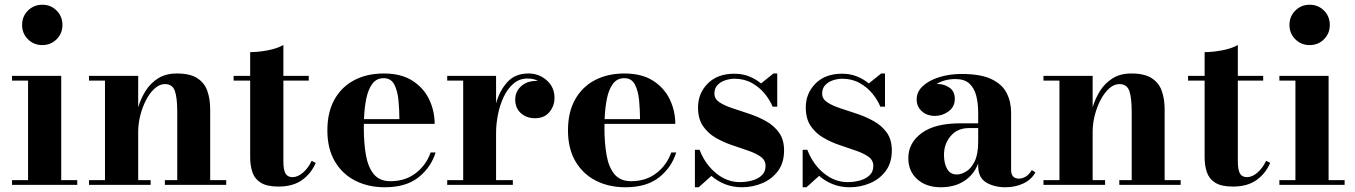

<svg xmlns="http://www.w3.org/2000/svg" viewBox="-20 -780 5716 810"><path d="M73.2 -674.8Q73.2 -710.7 97.9 -735.4Q122.6 -760 158.4 -760Q194.3 -760 218.9 -735.4Q243.4 -710.7 243.4 -674.8Q243.4 -638.9 218.9 -614.4Q194.3 -589.8 158.4 -589.8Q122.6 -589.8 97.9 -614.4Q73.2 -638.9 73.2 -674.8ZM30.8 -20H98.4V-439.9H30.8V-460H238.3V-20H305.9V0H30.8Z M355.5 -20H422.9V-439.9H355.5V-460H563V-327.4Q574 -364.5 594.5 -397Q615 -429.4 647.3 -449.7Q679.7 -470 726.1 -470Q781.5 -470 812 -450.3Q842.5 -430.7 854.6 -396.6Q866.7 -362.5 866.7 -319.1V-20H934.3V0H675.5V-20H727.8V-306.2Q727.8 -369.1 717.4 -397.2Q707 -425.3 675.8 -425.3Q653.3 -425.3 632.9 -407.1Q612.5 -388.9 596.8 -359.1Q581.1 -329.3 572 -293.8Q563 -258.3 563 -223.6V-20H615.5V0H355.5Z M1312 -92.8Q1293.2 -48.6 1254.8 -20.8Q1216.3 7.1 1154.5 7.1Q1106 7.1 1080.2 -9.2Q1054.4 -25.4 1044.9 -53.3Q1035.4 -81.3 1035.4 -116.2V-439.9H965.6V-460H1035.4V-560.1Q1069.1 -560.1 1109.1 -567.6Q1149.2 -575.2 1175.5 -590.1V-460H1282.5V-439.9H1175.5V-100.6Q1175.5 -63 1184.4 -47.9Q1193.4 -32.7 1214.1 -32.7Q1236.6 -32.7 1258.9 -52.4Q1281.2 -72 1294.7 -101.6Z M1817.6 -136.7Q1798.3 -74 1745.7 -32Q1693.1 10 1603.3 10Q1533.7 10 1479 -17.7Q1424.3 -45.4 1392.7 -99Q1361.1 -152.6 1361.1 -230Q1361.1 -307.4 1391.5 -361Q1421.9 -414.6 1475.5 -442.3Q1529.1 -470 1598.9 -470Q1672.4 -470 1720 -439.5Q1767.6 -408.9 1790.6 -360.4Q1813.7 -311.8 1813.7 -257.3H1515.1Q1514.9 -248.8 1514.9 -240Q1514.9 -175.5 1523.9 -124.9Q1533 -74.2 1557.3 -44.9Q1581.5 -15.6 1627.2 -15.6Q1689.9 -15.6 1734 -49.6Q1778.1 -83.5 1796.6 -136.7ZM1598.9 -450.2Q1568.8 -450.2 1551.3 -427.1Q1533.7 -404.1 1525.5 -364.9Q1517.3 -325.7 1515.6 -277.3H1665Q1664.8 -315.9 1661.1 -356Q1657.5 -396 1643.6 -423.1Q1629.6 -450.2 1598.9 -450.2Z M1866.7 -20H1934.1V-439.9H1866.7V-460H2072.8V-344.2Q2087.6 -397.5 2120.4 -433.7Q2153.1 -470 2210 -470Q2253.7 -470 2286.5 -441.2Q2319.3 -412.4 2319.3 -367.2Q2319.3 -332.5 2297.6 -306.9Q2275.9 -281.2 2237.1 -281.2Q2201.2 -281.2 2177.4 -302.6Q2153.6 -324 2153.6 -359.9Q2153.6 -394.8 2180.1 -417.6Q2206.5 -440.4 2249 -438.5Q2233.2 -448.7 2204.8 -448.7Q2171.4 -448.7 2146.5 -427.5Q2121.6 -406.2 2105.2 -371.8Q2088.9 -337.4 2080.8 -297.1Q2072.8 -256.8 2072.8 -218.8V-20H2143.6V0H1866.7Z M2832.8 -136.7Q2813.5 -74 2760.9 -32Q2708.3 10 2618.4 10Q2548.8 10 2494.1 -17.7Q2439.5 -45.4 2407.8 -99Q2376.2 -152.6 2376.2 -230Q2376.2 -307.4 2406.6 -361Q2437 -414.6 2490.6 -442.3Q2544.2 -470 2614 -470Q2687.5 -470 2735.1 -439.5Q2782.7 -408.9 2805.8 -360.4Q2828.9 -311.8 2828.9 -257.3H2530.3Q2530 -248.8 2530 -240Q2530 -175.5 2539.1 -124.9Q2548.1 -74.2 2572.4 -44.9Q2596.7 -15.6 2642.3 -15.6Q2705.1 -15.6 2749.1 -49.6Q2793.2 -83.5 2811.8 -136.7ZM2614 -450.2Q2584 -450.2 2566.4 -427.1Q2548.8 -404.1 2540.6 -364.9Q2532.5 -325.7 2530.8 -277.3H2680.2Q2679.9 -315.9 2676.3 -356Q2672.6 -396 2658.7 -423.1Q2644.8 -450.2 2614 -450.2Z M2927.7 10H2911.6V-147.9H2931.4Q2954.6 -87.2 3000.7 -49.4Q3046.9 -11.7 3101.1 -11.7Q3127.7 -11.7 3152.6 -18.4Q3177.5 -25.1 3193.6 -40.2Q3209.7 -55.2 3209.7 -80.1Q3209.7 -104.2 3189.1 -118.9Q3168.5 -133.5 3136.1 -144.5Q3103.8 -155.5 3067.3 -168Q3030.8 -180.4 2998.4 -199.3Q2966.1 -218.3 2945.4 -248.7Q2924.8 -279.1 2924.8 -326.7Q2924.8 -386 2965.7 -427.5Q3006.6 -469 3077.9 -469Q3112.3 -469 3140.5 -457.6Q3168.7 -446.3 3190.7 -428L3242.9 -470H3259V-330.1H3239.3Q3228 -358.2 3205.9 -385.1Q3183.8 -412.1 3151.9 -429.9Q3119.9 -447.8 3078.9 -447.8Q3059.8 -447.8 3040.2 -441.5Q3020.5 -435.3 3007.2 -421.5Q2993.9 -407.7 2993.9 -385.3Q2993.9 -362.8 3015.1 -348.6Q3036.4 -334.5 3069.8 -323.5Q3103.3 -312.5 3140.9 -299.9Q3178.5 -287.4 3211.9 -268.7Q3245.4 -250 3266.6 -220.5Q3287.8 -190.9 3287.8 -145.3Q3287.8 -93.3 3262.2 -58.8Q3236.6 -24.4 3195.9 -7.2Q3155.3 10 3110.1 10Q3072 10 3039.4 -2.7Q3006.8 -15.4 2981.2 -38.1Z M3382.3 10H3366.2V-147.9H3386Q3409.2 -87.2 3455.3 -49.4Q3501.5 -11.7 3555.7 -11.7Q3582.3 -11.7 3607.2 -18.4Q3632.1 -25.1 3648.2 -40.2Q3664.3 -55.2 3664.3 -80.1Q3664.3 -104.2 3643.7 -118.9Q3623 -133.5 3590.7 -144.5Q3558.3 -155.5 3521.9 -168Q3485.4 -180.4 3453 -199.3Q3420.7 -218.3 3400 -248.7Q3379.4 -279.1 3379.4 -326.7Q3379.4 -386 3420.3 -427.5Q3461.2 -469 3532.5 -469Q3566.9 -469 3595.1 -457.6Q3623.3 -446.3 3645.3 -428L3697.5 -470H3713.6V-330.1H3693.8Q3682.6 -358.2 3660.5 -385.1Q3638.4 -412.1 3606.4 -429.9Q3574.5 -447.8 3533.4 -447.8Q3514.4 -447.8 3494.8 -441.5Q3475.1 -435.3 3461.8 -421.5Q3448.5 -407.7 3448.5 -385.3Q3448.5 -362.8 3469.7 -348.6Q3491 -334.5 3524.4 -323.5Q3557.9 -312.5 3595.5 -299.9Q3633.1 -287.4 3666.5 -268.7Q3700 -250 3721.2 -220.5Q3742.4 -190.9 3742.4 -145.3Q3742.4 -93.3 3716.8 -58.8Q3691.2 -24.4 3650.5 -7.2Q3609.9 10 3564.7 10Q3526.6 10 3494 -2.7Q3461.4 -15.4 3435.8 -38.1Z M4032.2 -259.8H4106.7V-304.9Q4106.7 -344 4098.5 -376.1Q4090.3 -408.2 4069.6 -427.4Q4048.8 -446.5 4011.2 -446.5Q3985.4 -446.5 3964.6 -440.3Q3943.8 -434.1 3931.2 -425.3Q3959 -427.2 3983.5 -411.7Q4008.1 -396.2 4008.1 -362.8Q4008.1 -329.1 3981.7 -310.1Q3955.3 -291 3924.8 -291Q3891.1 -291 3869.1 -310.5Q3847.2 -330.1 3847.2 -360.8Q3847.2 -393.1 3873.4 -417.1Q3899.7 -441.2 3942.7 -454.6Q3985.8 -468 4036.4 -468Q4117.2 -468 4162.7 -446.2Q4208.3 -424.3 4226.9 -387.5Q4245.6 -350.6 4245.6 -304.9V-61.5Q4245.6 -45.7 4253.7 -36Q4261.7 -26.4 4279.3 -26.4Q4291.5 -26.4 4305.9 -34.1Q4320.3 -41.7 4333 -62.5L4348.1 -52.7Q4331.8 -22.5 4297.7 -6.2Q4263.7 10 4221.2 10Q4174.8 10 4140.7 -10.1Q4106.7 -30.3 4106.7 -80.1V-89.8Q4087.4 -41.7 4047 -15.9Q4006.6 10 3948.7 10Q3887.9 10 3850 -23.6Q3812 -57.1 3812 -113Q3812 -177 3867.9 -218.4Q3923.8 -259.8 4032.2 -259.8ZM4016.6 -43.9Q4034.9 -43.9 4055.9 -56.4Q4076.9 -68.8 4091.8 -99Q4106.7 -129.2 4106.7 -182.1V-239.7H4067.4Q4019.5 -239.7 3991 -206.5Q3962.4 -173.3 3962.4 -126.5Q3962.4 -90.8 3975.7 -67.4Q3989 -43.9 4016.6 -43.9Z M4382.1 -20H4449.5V-439.9H4382.1V-460H4589.6V-327.4Q4600.6 -364.5 4621.1 -397Q4641.6 -429.4 4674 -449.7Q4706.3 -470 4752.7 -470Q4808.1 -470 4838.6 -450.3Q4869.1 -430.7 4881.2 -396.6Q4893.3 -362.5 4893.3 -319.1V-20H4960.9V0H4702.1V-20H4754.4V-306.2Q4754.4 -369.1 4744 -397.2Q4733.6 -425.3 4702.4 -425.3Q4679.9 -425.3 4659.5 -407.1Q4639.2 -388.9 4623.4 -359.1Q4607.7 -329.3 4598.6 -293.8Q4589.6 -258.3 4589.6 -223.6V-20H4642.1V0H4382.1Z M5338.6 -92.8Q5319.8 -48.6 5281.4 -20.8Q5242.9 7.1 5181.2 7.1Q5132.6 7.1 5106.8 -9.2Q5081.1 -25.4 5071.5 -53.3Q5062 -81.3 5062 -116.2V-439.9H4992.2V-460H5062V-560.1Q5095.7 -560.1 5135.7 -567.6Q5175.8 -575.2 5202.1 -590.1V-460H5309.1V-439.9H5202.1V-100.6Q5202.1 -63 5211.1 -47.9Q5220 -32.7 5240.7 -32.7Q5263.2 -32.7 5285.5 -52.4Q5307.9 -72 5321.3 -101.6Z M5419.9 -674.8Q5419.9 -710.7 5444.6 -735.4Q5469.2 -760 5505.1 -760Q5541 -760 5565.6 -735.4Q5590.1 -710.7 5590.1 -674.8Q5590.1 -638.9 5565.6 -614.4Q5541 -589.8 5505.1 -589.8Q5469.2 -589.8 5444.6 -614.4Q5419.9 -638.9 5419.9 -674.8ZM5377.4 -20H5445.1V-439.9H5377.4V-460H5585V-20H5652.6V0H5377.4Z"/></svg>

Font: Bodoni* 11
Style: Bold
Weight: 700
Version: Version 2.000; ttfautohint (v1.8.1)